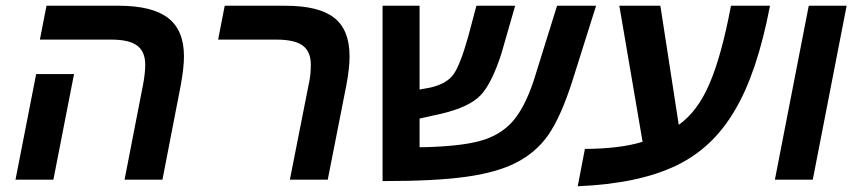

<svg xmlns="http://www.w3.org/2000/svg" viewBox="-20 -626 2987 669"><path d="M238 -368 166 0H34L106 -368ZM486 -401Q486 -446 458 -467Q430 -488 368 -488H119L142 -606H393Q510 -606 565.5 -563.5Q621 -521 621 -430Q621 -391 610 -330L546 0H414L479 -334Q486 -372 486 -401Z M1063 -401Q1063 -446 1035 -467Q1007 -488 943 -488H740L763 -606H974Q1091 -606 1144.5 -564Q1198 -522 1198 -430Q1198 -388 1187 -330L1122 0H990L1056 -334Q1063 -363 1063 -401Z M1611 -497 1640 -606H1775L1727 -439Q1693 -334 1654 -293.5Q1615 -253 1519 -230L1442 -213V-113H1453Q1584 -116 1653 -135Q1722 -154 1764.5 -201Q1807 -248 1839 -343L1921 -606H2057L1975 -346Q1935 -220 1890 -155Q1847 -94 1778 -59Q1712 -25 1604 -10Q1498 5 1313 5V-606H1442V-314L1480 -321Q1536 -334 1559.5 -366Q1583 -398 1611 -497Z M2219 -132 2138 -606H2281L2345 -191Q2411 -238 2452 -334Q2494 -431 2527 -606H2663Q2618 -371 2540 -241Q2463 -109 2334 -48Q2204 14 1993 23L2018 -107Q2142 -108 2219 -132Z M2680 0 2798 -606H2930L2812 0Z"/></svg>

Font: Libra Sans
Style: Bold Italic
Weight: 700
Italic angle: -12°
Foundry: Context Ltd
Version: Version 1.002